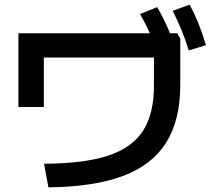

<svg xmlns="http://www.w3.org/2000/svg" viewBox="-20 -802 904 819"><path d="M636.7 -439.5V-556.6H167V-345.7H58.6V-660.2H619.1Q600.1 -703.1 577.1 -742.2L650.4 -771.5Q680.7 -720.2 705.1 -660.2H736.3L749 -636.7V-439.5Q749 -290 689.2 -194.3Q629.4 -98.6 505.6 -51.8Q381.8 -4.9 186.5 -2.9L168 -103.5Q339.8 -104.5 441.9 -138.2Q543.9 -171.9 590.6 -244.9Q637.2 -317.9 636.7 -439.5ZM716.8 -755.9 789.1 -782.2Q810.5 -742.2 826.9 -700.9Q843.3 -659.7 858.4 -609.4L785.2 -586.9Q770.5 -634.3 754.2 -673.8Q737.8 -713.4 716.8 -755.9Z"/></svg>

Font: Pretendard GOV SemiBold
Style: Regular
Weight: 600
Designer: Base glyphs from Inter by Rasmus Andersson; Hangeul glyphs from Noto Sans CJK(Source Han Sans) by Jang Soo-young and Kan
Foundry: Kil Hyung-jin
Version: Version 1.309